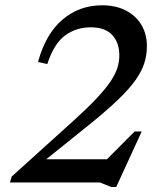

<svg xmlns="http://www.w3.org/2000/svg" viewBox="-20 -708 628 745"><path d="M163.5 -459.5 127.5 -467.5Q157.5 -577 222.8 -632.2Q288 -687.5 376 -687.5Q429.5 -687.5 468.5 -667.2Q507.5 -647 528.8 -611.2Q550 -575.5 550 -528.5Q550 -494.5 540 -463Q530 -431.5 506 -397.5Q482 -363.5 439.8 -322.8Q397.5 -282 333 -229.5L106.5 -47.5L129.5 -90H438.5L375 -70L502.5 -198H530L431 17.5H411.5L367.5 0H18.5L25.5 -23L269.5 -243.5Q322.5 -291.5 356.5 -328Q390.5 -364.5 409.5 -393Q428.5 -421.5 435.8 -445.8Q443 -470 443 -493Q443 -542.5 415.5 -572.2Q388 -602 332 -602Q276 -602 232.8 -570.5Q189.5 -539 163.5 -459.5Z"/></svg>

Font: Newsreader 16pt 16pt Medium
Style: Italic
Weight: 500
Italic angle: -17°
Version: Version 1.003